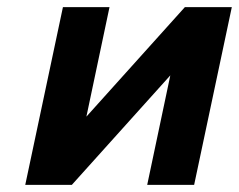

<svg xmlns="http://www.w3.org/2000/svg" viewBox="-20 -520 672 540"><path d="M51 0H182L459 -308L394 0H526L632 -500H500L223 -192L288 -500H157Z"/></svg>

Font: LT Wave Text Bold Italic
Style: Regular
Weight: 700
Designer: Daniel Lyons
Version: Version 2.5 (Glyphs App)